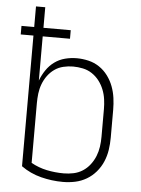

<svg xmlns="http://www.w3.org/2000/svg" viewBox="-53 -777 606 827"><g transform="rotate(5 250.0 -363.5)"><path d="M250 8Q202 8 155 -4Q108 -16 69 -44V-609H14V-646H69V-735H109V-646H227V-609H109V-418Q118 -442 132.5 -463.5Q147 -485 167.5 -500Q188 -515 213 -521.5Q238 -528 264 -528Q289 -528 314.5 -522Q340 -516 361.5 -501.5Q383 -487 398.5 -466Q414 -445 423 -421Q432 -397 435.5 -371.5Q439 -346 439 -320V-200Q439 -173 435 -146.5Q431 -120 420.5 -95.5Q410 -71 392.5 -50.5Q375 -30 352 -16.5Q329 -3 303 2.5Q277 8 250 8ZM250 -29Q272 -29 293 -33.5Q314 -38 332 -49.5Q350 -61 363.5 -78.5Q377 -96 385 -116Q393 -136 396 -157Q399 -178 399 -200V-320Q399 -341 396 -362.5Q393 -384 385 -404Q377 -424 364 -441Q351 -458 333 -470Q315 -482 293.5 -486.5Q272 -491 251 -491Q230 -491 209 -486Q188 -481 171 -469Q154 -457 141.5 -440Q129 -423 121.5 -403Q114 -383 111.5 -362Q109 -341 109 -320V-62Q141 -44 177 -36.5Q213 -29 250 -29Z"/></g></svg>

Font: Iosevka SS18 Extralight
Style: Regular
Weight: 200
Monospace: yes
Designer: Belleve Invis
Foundry: Belleve Invis
Version: Version 25.1.1; ttfautohint (v1.8.4)